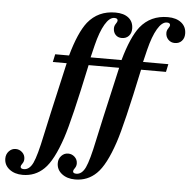

<svg xmlns="http://www.w3.org/2000/svg" viewBox="-228 -757 1014 1021"><g transform="rotate(5 278.5 -246.5)"><path d="M236 -449H401Q436 -574 480 -630Q535 -698 627 -698Q672 -698 699 -676.5Q726 -655 726 -618Q726 -594 712 -579Q698 -564 675 -564Q654 -564 640 -578.5Q626 -593 626 -614Q626 -627 634 -638.5Q642 -650 642 -656Q642 -669 624 -669Q598 -669 574 -628.5Q550 -588 532 -515L516 -449H651L642 -407H509Q446 -109 414 -13Q372 113 324 159Q277 205 210 205Q167 205 139 183Q111 161 111 126Q111 103 126 87Q141 71 162 71Q182 71 197 85Q212 99 212 120Q212 134 204 145Q196 156 196 162Q196 174 214 174Q244 174 262.5 135Q281 96 304 -15Q315 -69 392 -407H229Q166 -109 134 -13Q92 113 44 159Q-3 205 -70 205Q-113 205 -141 183Q-169 161 -169 126Q-169 103 -154 87Q-139 71 -118 71Q-98 71 -83 85Q-68 99 -68 120Q-68 134 -76 145Q-84 156 -84 162Q-84 174 -66 174Q-36 174 -17.5 135Q1 96 24 -15Q35 -69 112 -407H38L47 -449H121Q156 -574 200 -630Q255 -698 347 -698Q392 -698 417.5 -677.5Q443 -657 443 -620Q443 -596 429 -581Q415 -566 392 -566Q371 -566 358.5 -579.5Q346 -593 346 -614Q346 -627 354 -638.5Q362 -650 362 -656Q362 -669 344 -669Q318 -669 294 -628.5Q270 -588 252 -515Z"/></g></svg>

Font: STIX MathJax Latin
Style: Bold Italic
Weight: 700
Italic angle: -16.33°
Designer: MicroPress Inc., with final additions and corrections provided by Coen Hoffman, Elsevier (retired)
Version: Version 1.1.1